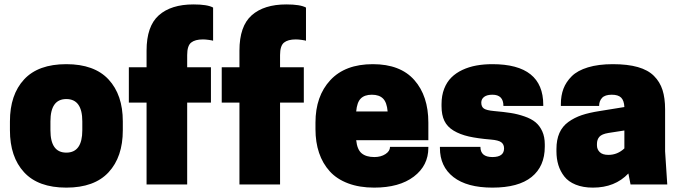

<svg xmlns="http://www.w3.org/2000/svg" viewBox="-20 -834 3070 868"><path d="M24.9 -245.1V-285.2Q24.9 -405.8 88.9 -474.9Q152.8 -543.9 279.8 -543.9Q406.7 -543.9 470.9 -474.6Q535.2 -405.3 535.2 -285.2V-245.1Q535.2 -124.5 470.9 -55.2Q406.7 14.2 279.8 14.2Q152.8 14.2 88.9 -55.2Q24.9 -124.5 24.9 -245.1ZM279.8 -144Q352.1 -144 352.1 -245.1V-285.2Q352.1 -386.2 279.8 -386.2Q208 -386.2 208 -285.2V-245.1Q208 -144 279.8 -144Z M826.2 -585V-529.8H933.6V-370.1H826.2V0H642.6V-370.1H562.5V-529.8H642.6V-605Q642.6 -715.8 698 -764.9Q753.4 -814 854.5 -814Q918 -814 943.4 -799.8V-649.9Q939.5 -651.4 924.1 -653.6Q908.7 -655.8 897.5 -655.8Q861.8 -655.8 844 -641.4Q826.2 -627 826.2 -585Z M1246.1 -585V-529.8H1353.5V-370.1H1246.1V0H1062.5V-370.1H982.4V-529.8H1062.5V-605Q1062.5 -715.8 1117.9 -764.9Q1173.3 -814 1274.4 -814Q1337.9 -814 1363.3 -799.8V-649.9Q1359.4 -651.4 1344 -653.6Q1328.6 -655.8 1317.4 -655.8Q1281.7 -655.8 1263.9 -641.4Q1246.1 -627 1246.1 -585Z M1916.5 -200.2H1590.3Q1594.7 -157.7 1615 -140.9Q1635.3 -124 1672.4 -124Q1702.1 -124 1722.7 -137.5Q1743.2 -150.9 1743.2 -169.9H1916.5V-166Q1916.5 -85.4 1850.8 -35.6Q1785.2 14.2 1671.4 14.2Q1605 14.2 1553.7 -5.1Q1502.4 -24.4 1470.5 -59.8Q1438.5 -95.2 1422.4 -143.1Q1406.2 -190.9 1406.2 -250V-279.8Q1406.2 -399.4 1473.4 -471.7Q1540.5 -543.9 1665.5 -543.9Q1789.6 -543.9 1853 -472.2Q1916.5 -400.4 1916.5 -279.8ZM1590.3 -330.1H1732.4Q1729 -371.1 1711.7 -388.4Q1694.3 -405.8 1661.1 -405.8Q1627.9 -405.8 1610.8 -388.4Q1593.8 -371.1 1590.3 -330.1Z M2206.1 -124Q2258.8 -124 2258.8 -163.1Q2258.8 -181.2 2246.3 -190.7Q2233.9 -200.2 2198.7 -203.1Q2139.2 -208 2099.4 -217Q2059.6 -226.1 2030.8 -243.4Q2002 -260.7 1989 -287.6Q1976.1 -314.5 1976.1 -354V-363.8Q1976.1 -401.9 1988 -432.6Q2000 -463.4 2020.8 -483.9Q2041.5 -504.4 2070.8 -518.1Q2100.1 -531.7 2133.5 -537.8Q2167 -543.9 2206.1 -543.9Q2436 -543.9 2436 -359.9V-355H2255.9Q2255.9 -405.8 2206.1 -405.8Q2181.6 -405.8 2168.7 -396Q2155.8 -386.2 2155.8 -370.1Q2155.8 -351.1 2168 -343Q2180.2 -335 2213.9 -332Q2258.3 -328.1 2289.3 -323.2Q2320.3 -318.4 2351.3 -307.6Q2382.3 -296.9 2401.1 -281.2Q2419.9 -265.6 2431.4 -240.5Q2442.9 -215.3 2442.9 -181.2V-170.9Q2442.9 -82 2383.3 -33.9Q2323.7 14.2 2206.1 14.2Q2091.3 14.2 2030 -33.4Q1968.8 -81.1 1968.8 -165V-169.9H2151.9Q2151.9 -124 2206.1 -124Z M2830.6 0 2820.8 -49.8Q2760.3 14.2 2660.6 14.2Q2615.7 14.2 2582.5 0.7Q2549.3 -12.7 2531 -36.4Q2512.7 -60.1 2504.2 -88.1Q2495.6 -116.2 2495.6 -149.9V-160.2Q2495.6 -202.1 2509 -232.7Q2522.5 -263.2 2549.6 -282.7Q2576.7 -302.2 2610.1 -313.5Q2643.6 -324.7 2690.9 -332L2802.7 -350.1Q2801.3 -379.4 2788.1 -392.6Q2774.9 -405.8 2745.6 -405.8Q2714.8 -405.8 2701.7 -391.4Q2688.5 -377 2688.5 -355H2515.6V-363.8Q2515.6 -401.9 2527.3 -432.9Q2539.1 -463.9 2564.9 -489.5Q2590.8 -515.1 2637.9 -529.5Q2685.1 -543.9 2750.5 -543.9Q2817.4 -543.9 2863.5 -530.8Q2909.7 -517.6 2936.5 -490.7Q2963.4 -463.9 2975.1 -427.2Q2986.8 -390.6 2986.8 -339.8V-149.9L2996.6 0ZM2730.5 -133.8Q2771.5 -133.8 2802.7 -163.1V-244.1L2730.5 -232.9Q2700.7 -228 2689.7 -215.6Q2678.7 -203.1 2678.7 -183.1V-176.8Q2678.7 -158.7 2691.4 -146.2Q2704.1 -133.8 2730.5 -133.8Z"/></svg>

Font: Cooper Hewitt
Style: Heavy
Weight: 713
Designer: Village Type and Design LLC
Foundry: Cooper Hewitt Smithsonian Design Museum
Version: 1.000